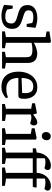

<svg xmlns="http://www.w3.org/2000/svg" viewBox="978 -1718 748 2745"><g transform="rotate(90 1352.5 -345.0)"><path d="M207 9Q171 9 138.5 2Q106 -5 82 -14Q58 -23 49 -30L60 -152H102L116 -73Q129 -64 153.5 -55Q178 -46 212 -46Q274 -46 294.5 -70Q315 -94 315 -132Q315 -162 299 -178.5Q283 -195 257 -204.5Q231 -214 202 -222Q174 -229 148 -238Q122 -247 100 -261.5Q78 -276 65 -300.5Q52 -325 52 -363Q52 -411 76 -442Q100 -473 142 -488.5Q184 -504 234 -504Q266 -504 295 -499.5Q324 -495 346 -488.5Q368 -482 377 -477L363 -352H322L308 -432Q302 -435 277.5 -441Q253 -447 226 -447Q170 -447 148.5 -429.5Q127 -412 127 -374Q127 -351 141.5 -337Q156 -323 180.5 -314Q205 -305 234 -297Q261 -289 289 -278.5Q317 -268 340.5 -252Q364 -236 378 -210.5Q392 -185 392 -146Q392 -88 366 -54Q340 -20 297.5 -5.5Q255 9 207 9Z M428 0V-41L509 -55V-622L429 -636V-677L568 -699L591 -690V-469L589 -461V-455Q612 -468 640 -479Q668 -490 696 -496.5Q724 -503 748 -503Q783 -503 813 -490.5Q843 -478 861 -448Q879 -418 879 -366V-55L959 -41V0H720V-41L797 -55V-352Q797 -385 785.5 -402.5Q774 -420 751 -427Q728 -434 692 -434Q671 -434 642.5 -431Q614 -428 591 -422V-55L669 -41V0Z M1220 9Q1146 9 1098 -22.5Q1050 -54 1027 -109Q1004 -164 1004 -233Q1004 -315 1032.5 -376Q1061 -437 1111.5 -470.5Q1162 -504 1228 -504Q1272 -504 1303 -489Q1334 -474 1353.5 -448Q1373 -422 1382.5 -389.5Q1392 -357 1392 -322Q1392 -268 1382 -250.5Q1372 -233 1344 -233H1093Q1093 -186 1108 -147Q1123 -108 1157.5 -84.5Q1192 -61 1250 -61Q1305 -61 1335.5 -72Q1366 -83 1370 -85L1384 -57Q1381 -54 1360.5 -38Q1340 -22 1304.5 -6.5Q1269 9 1220 9ZM1094 -279 1308 -287Q1311 -305 1311 -327Q1311 -384 1291 -415Q1271 -446 1214 -446Q1173 -446 1146.5 -426.5Q1120 -407 1107.5 -369.5Q1095 -332 1094 -279Z M1466 0V-41L1534 -55V-416L1456 -430V-471L1600 -499L1617 -443Q1622 -448 1640.5 -462.5Q1659 -477 1683.5 -490.5Q1708 -504 1729 -504Q1750 -504 1761.5 -490.5Q1773 -477 1773 -455Q1773 -438 1765.5 -425Q1758 -412 1743 -402L1701 -413Q1689 -416 1680 -417.5Q1671 -419 1660 -419Q1649 -419 1637 -417Q1625 -415 1616 -411V-56L1708 -43V0Z M1812 0V-41L1893 -55V-411L1813 -425V-466L1951 -494L1975 -485V-55L2053 -41V0ZM1923 -568Q1898 -568 1882.5 -585.5Q1867 -603 1867 -630Q1867 -656 1884 -676Q1901 -696 1928 -696Q1953 -696 1968.5 -680.5Q1984 -665 1984 -636Q1984 -609 1968 -588.5Q1952 -568 1923 -568Z M2092 0V-41L2161 -55V-439H2100V-484L2160 -496Q2164 -555 2189.5 -600Q2215 -645 2257 -671.5Q2299 -698 2351 -698Q2381 -698 2396 -684.5Q2411 -671 2411 -653Q2411 -635 2401 -622.5Q2391 -610 2383 -606Q2362 -613 2341.5 -616.5Q2321 -620 2301 -620Q2286 -620 2270 -618.5Q2254 -617 2242 -611V-494H2450Q2453 -554 2479 -600Q2505 -646 2547.5 -672Q2590 -698 2643 -698Q2674 -698 2689.5 -684.5Q2705 -671 2705 -653Q2705 -635 2695 -622.5Q2685 -610 2677 -606Q2655 -613 2633.5 -616.5Q2612 -620 2591 -620Q2576 -620 2560 -618.5Q2544 -617 2532 -611V-494H2660V-465L2647 -439H2533V-57L2637 -41V0H2375V-41L2451 -55V-439H2243V-57L2323 -41V0Z"/></g></svg>

Font: Faustina
Style: Regular
Weight: 400
Designer: Alfonso Garcia
Foundry: http://www.omnibus-type.com
Version: Version 1.200